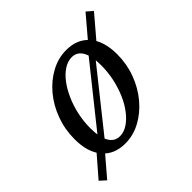

<svg xmlns="http://www.w3.org/2000/svg" viewBox="-152 -597 777 777"><g transform="rotate(-45 237.0 -208.5)"><path d="M125 -44.4 106.5 -64.5 348.4 -366.9 366.1 -346.8ZM27.4 64.5 1.6 41.1 95.2 -66.9 118.5 -41.9ZM377.4 -344.4 354 -369.4 448.4 -480.6 474.2 -458.1ZM184.7 11.3Q121.8 11.3 86.7 -30.2Q51.6 -71.8 51.6 -146Q51.6 -202.4 70.2 -252.8Q88.7 -303.2 121 -341.9Q153.2 -380.6 195.2 -403.2Q237.1 -425.8 283.1 -425.8Q346 -425.8 381.5 -384.3Q416.9 -342.7 416.9 -267.7Q416.9 -212.1 398.4 -162.1Q379.8 -112.1 347.2 -73Q314.5 -33.9 272.6 -11.3Q230.6 11.3 184.7 11.3ZM190.3 -25Q212.9 -25 234.7 -39.1Q256.5 -53.2 275.8 -78.2Q295.2 -103.2 309.3 -135.9Q323.4 -168.5 331.5 -206Q339.5 -243.5 339.5 -282.3Q339.5 -335.5 323.8 -362.5Q308.1 -389.5 278.2 -389.5Q255.6 -389.5 233.5 -375.4Q211.3 -361.3 192.3 -336.3Q173.4 -311.3 158.9 -278.6Q144.4 -246 136.3 -208.9Q128.2 -171.8 128.2 -132.3Q128.2 -79.8 144.4 -52.4Q160.5 -25 190.3 -25Z"/></g></svg>

Font: Playfair 9pt
Style: Italic
Weight: 400
Italic angle: -15.6°
Designer: Claus Eggers Sørensen
Foundry: Claus Eggers Sørensen
Version: Version 2.001;gftools[0.9.30]